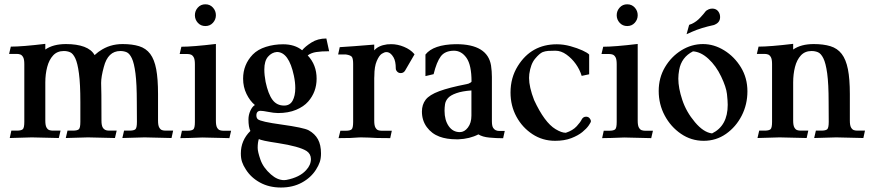

<svg xmlns="http://www.w3.org/2000/svg" viewBox="-20 -629 3970 875"><path d="M761.7 0Q733.9 0 638.7 -2.9Q571.8 -0.5 537.6 0L545.4 -33.7H570.3Q589.4 -33.7 596.7 -39.6Q604 -45.4 604 -73.7L603.5 -163.6Q603.5 -246.6 597.4 -294.2Q591.3 -341.8 580.8 -363.5Q570.3 -385.3 557.4 -390.9Q544.4 -396.5 528.3 -396.5Q471.7 -396.5 453.1 -323.7Q440.9 -279.3 440.9 -251Q442.4 -227.5 442.4 -79.6Q442.4 -57.6 448.2 -47.9Q456.1 -33.7 476.1 -33.7H511.7L503.9 0Q476.1 0 380.9 -2.9Q314 -0.5 279.8 0L287.6 -33.7H312.5Q331.5 -33.7 338.9 -39.6Q346.2 -45.4 346.2 -73.7V-163.6Q346.2 -246.6 339.8 -294.2Q333.5 -341.8 323 -363.5Q312.5 -385.3 299.6 -390.9Q286.6 -396.5 271 -396.5Q240.7 -396.5 222.2 -376.5Q203.6 -356.4 195.1 -323.7Q186.5 -291 186.5 -253.4V-79.6Q186.5 -57.6 191.9 -48.1Q197.3 -38.6 204.8 -36.1Q212.4 -33.7 220.2 -33.7H255.9L248 0Q220.7 0 125 -2.9Q58.6 -0.5 24.4 0L31.7 -33.7H57.1Q75.7 -33.7 83.3 -39.6Q90.8 -45.4 90.8 -73.7V-336.9Q90.8 -358.9 85.4 -368.4Q80.1 -377.9 72.8 -380.6Q65.4 -383.3 57.1 -383.3H21.5L29.3 -416.5Q81.1 -416.5 186.5 -429.2V-403.3Q222.2 -428.2 280.8 -428.2Q330.1 -428.2 363.5 -415.8Q397 -403.3 411.1 -377.9Q432.6 -396.5 434.6 -396.5Q480 -428.2 538.6 -428.2Q582.5 -428.2 614 -418.5Q645.5 -408.7 664.6 -383.3Q683.6 -357.9 691.9 -313.7Q700.2 -269.5 700.2 -200.2V-79.6Q700.2 -57.6 705.6 -48.1Q710.9 -38.6 718.3 -36.1Q725.6 -33.7 733.9 -33.7H769Z M1025.4 0.5Q998 0.5 902.3 -2.4Q831.5 0.5 801.8 0.5L809.1 -33.2H834.5Q853 -33.2 860.6 -39.1Q868.2 -44.9 868.2 -73.2V-336.4Q868.2 -358.4 862.8 -367.9Q857.4 -377.4 850.1 -380.1Q842.8 -382.8 834.5 -382.8H798.8L806.6 -416Q857.9 -416 963.9 -428.7V-79.1Q963.9 -57.1 969.2 -47.6Q974.6 -38.1 982.2 -35.6Q989.7 -33.2 997.6 -33.2H1033.2ZM916 -510.3Q895 -510.3 881.6 -525.1Q868.2 -540 868.2 -559.6Q868.2 -579.6 881.6 -594.5Q895 -609.4 916 -609.4Q937 -609.4 950.4 -594.5Q963.9 -579.6 963.9 -559.6Q963.9 -540 950.4 -525.1Q937 -510.3 916 -510.3Z M1260.3 225.6Q1206.5 225.6 1165.3 203.1Q1124 180.7 1100.6 143.6Q1088.9 126 1083.3 109.4Q1077.6 92.8 1077.6 70.3Q1077.6 10.7 1121.1 -32.2Q1112.3 -49.8 1112.3 -85Q1112.3 -105 1120.8 -124Q1129.4 -143.1 1141.6 -150.4Q1119.1 -168.9 1103.5 -200.7Q1087.9 -232.4 1087.9 -270.5Q1087.9 -334.5 1131.8 -380.4Q1154.8 -403.8 1191.9 -415.5Q1229 -427.2 1270 -427.2Q1323.2 -427.2 1356.9 -399.9Q1370.6 -417 1399.4 -435.3Q1428.2 -453.6 1467.3 -453.6L1480 -395.5Q1444.3 -395.5 1421.1 -391.8Q1397.9 -388.2 1382.3 -376.5Q1422.9 -333.5 1422.9 -270.5Q1422.9 -210 1384.3 -166Q1364.3 -143.1 1329.1 -128.4Q1293.9 -113.8 1247.1 -113.8Q1228.5 -113.8 1199.7 -119.6Q1180.7 -123.5 1168 -124Q1148.4 -124 1148.4 -103Q1148.4 -91.3 1155.3 -85.4Q1169.4 -74.2 1262.2 -61.5Q1363.8 -47.4 1386.7 -35.2Q1415 -19.5 1429 5.9Q1442.9 31.2 1442.9 70.3Q1442.9 92.8 1437.3 109.4Q1431.6 126 1420.4 143.6Q1397 180.7 1355.7 203.1Q1314.5 225.6 1260.3 225.6ZM1274.9 -147.9Q1301.3 -147.9 1313.5 -170.2Q1325.7 -192.4 1325.7 -227.5Q1325.7 -253.9 1319.3 -284.2Q1296.4 -392.1 1241.7 -392.1Q1218.3 -390.1 1201.4 -370.6Q1184.6 -351.1 1184.6 -312.5Q1184.6 -286.6 1190.4 -255.9Q1202.1 -200.7 1221.7 -174.3Q1241.2 -147.9 1274.9 -147.9ZM1274.9 191.9 1285.2 190.9Q1345.7 179.2 1375 146.5Q1397 123 1397 95.7Q1396.5 71.8 1377 59.1Q1343.8 38.1 1246.1 22.9Q1169.9 11.7 1159.7 4.4Q1154.3 20 1154.3 44.9Q1154.3 62.5 1167 98.9Q1179.7 135.3 1214.8 166Q1244.1 191.9 1274.9 191.9Z M1758.3 0.5Q1689 0.5 1660.6 -2Q1645 -2.9 1624 -2.9Q1616.7 -2.9 1611.8 -2.4Q1585 0.5 1522.9 0.5L1531.2 -33.2H1555.7Q1574.7 -33.2 1582 -39.1Q1589.4 -44.9 1589.4 -73.2V-337.4Q1589.4 -359.4 1584.5 -368.4Q1579.6 -377.4 1555.7 -380.9H1521L1528.3 -414.1Q1579.6 -417 1685.5 -425.8V-399.4Q1704.1 -421.4 1744.1 -426.8Q1753.9 -427.7 1763.2 -427.7Q1792 -427.7 1821.3 -415.5Q1850.6 -403.3 1867.2 -383.8Q1867.2 -383.3 1869.1 -381.3L1825.7 -306.6Q1818.8 -295.9 1806.2 -295.9Q1796.4 -295.9 1790 -302.7Q1783.7 -309.6 1783.7 -316.9Q1783.7 -350.1 1773.4 -367.7Q1759.8 -391.6 1740.7 -391.6Q1731.9 -391.6 1720 -384Q1708 -376.5 1697 -351.1Q1686 -325.7 1686 -283.2Q1686 -277.8 1685.5 -273.4V-79.6Q1685.5 -57.1 1690.9 -47.6Q1696.3 -38.1 1703.6 -35.6Q1710.9 -33.2 1719.2 -33.2H1765.6Z M2068.8 5.9H2061Q2015.1 5.9 1982.9 -6.3Q1947.3 -19.5 1925 -49.8Q1902.8 -80.1 1902.8 -120.6Q1902.8 -152.3 1919.9 -174.6Q1937 -196.8 1981.7 -213.4Q2026.4 -230 2106.4 -245.6Q2110.4 -246.1 2115.7 -248Q2127.9 -253.4 2128.9 -257.3Q2128.9 -332.5 2106 -365.2Q2083 -397.9 2048.8 -397.9Q2007.8 -397.5 1988.8 -372.1Q1969.7 -346.7 1956.1 -291L1918.9 -282.2V-380.4Q1954.6 -425.8 2056.2 -427.7V-427.2L2059.1 -427.7Q2201.7 -427.7 2217.8 -330.6Q2221.7 -304.2 2221.7 -278.3V-77.1Q2221.7 -55.7 2227.1 -46.9Q2235.8 -32.2 2255.4 -32.2H2280.3L2272.9 1Q2241.7 1 2210.2 -2Q2178.7 -4.9 2160.2 -16.6Q2120.6 3.9 2068.8 5.9ZM2075.7 -26.9Q2096.7 -26.9 2112.5 -47.9Q2128.4 -68.8 2128.4 -102.1V-216.8Q2086.4 -213.9 2059.6 -204.3Q2032.7 -194.8 2021.5 -181.9Q2010.3 -168.9 2008.1 -153.8Q2005.9 -138.7 2005.9 -124.5Q2005.9 -81.5 2024.9 -54.2Q2043.9 -26.9 2075.7 -26.9Z M2509.8 12.7Q2452.6 12.7 2406.5 -17.6Q2360.4 -47.9 2333.5 -97.4Q2306.6 -147 2306.6 -207.5Q2306.6 -274.9 2339.8 -328.1Q2401.4 -427.2 2517.6 -427.2Q2548.3 -427.2 2579.8 -418.5Q2611.3 -409.7 2634.3 -399.2Q2657.2 -388.7 2665 -380.4V-290.5L2630.9 -283.2Q2622.1 -312 2604.2 -337.2Q2586.4 -362.3 2561.8 -380.1Q2537.1 -397.9 2511.2 -397.9Q2490.7 -397.9 2478 -397Q2465.3 -396 2453.1 -391.6Q2438.5 -385.3 2418.5 -361.3Q2398.4 -337.4 2392.1 -291.5Q2391.1 -283.2 2391.1 -273.9Q2391.1 -232.4 2414.1 -172.9Q2461.4 -70.8 2511.7 -40.5Q2539.1 -23.9 2558.1 -23.9H2558.6Q2590.3 -34.2 2608.2 -53.7Q2626 -73.2 2630.9 -84.5Q2637.7 -97.2 2650.9 -97.2Q2661.1 -97.2 2667 -90.1Q2672.9 -83 2672.9 -76.2Q2672.9 -71.8 2663.1 -57.4Q2653.3 -43 2633.8 -27.1Q2614.3 -11.2 2583.3 0.7Q2552.2 12.7 2509.8 12.7Z M2947.8 0.5Q2920.4 0.5 2824.7 -2.4Q2753.9 0.5 2724.1 0.5L2731.4 -33.2H2756.8Q2775.4 -33.2 2783 -39.1Q2790.5 -44.9 2790.5 -73.2V-336.4Q2790.5 -358.4 2785.2 -367.9Q2779.8 -377.4 2772.5 -380.1Q2765.1 -382.8 2756.8 -382.8H2721.2L2729 -416Q2780.3 -416 2886.2 -428.7V-79.1Q2886.2 -57.1 2891.6 -47.6Q2897 -38.1 2904.5 -35.6Q2912.1 -33.2 2919.9 -33.2H2955.6ZM2838.4 -510.3Q2817.4 -510.3 2804 -525.1Q2790.5 -540 2790.5 -559.6Q2790.5 -579.6 2804 -594.5Q2817.4 -609.4 2838.4 -609.4Q2859.4 -609.4 2872.8 -594.5Q2886.2 -579.6 2886.2 -559.6Q2886.2 -540 2872.8 -525.1Q2859.4 -510.3 2838.4 -510.3Z M3187 12.7Q3129.9 12.7 3083.3 -19.3Q3036.6 -51.3 3009.3 -102.5Q2981.9 -153.8 2981.9 -214.4Q2981.9 -274.4 3010.5 -322.8Q3039.1 -371.1 3085.2 -399.7Q3131.3 -428.2 3183.6 -428.2Q3233.9 -428.2 3280.5 -399.4Q3327.1 -370.6 3356.7 -322Q3386.2 -273.4 3386.2 -212.9Q3386.2 -152.8 3360.1 -101.8Q3334 -50.8 3288.8 -19Q3243.7 12.7 3187 12.7ZM3225.1 -21Q3296.4 -55.7 3296.4 -151.4Q3296.4 -168.9 3293 -200.4Q3289.6 -231.9 3266.4 -280.5Q3243.2 -329.1 3208.7 -360.8Q3174.3 -392.6 3138.2 -395Q3085.4 -368.2 3075.2 -310.5Q3071.3 -289.1 3071.3 -270.5Q3071.3 -228 3089.4 -173.6Q3107.4 -119.1 3147 -72.3Q3186.5 -25.4 3225.1 -21ZM3108.9 -473.1 3120.6 -515.6Q3128.4 -518.6 3129.6 -519.3Q3130.9 -520 3132.3 -520Q3154.3 -530.3 3171.6 -549.1Q3189 -567.9 3193.8 -575Q3198.7 -582 3210.4 -586.9Q3218.3 -589.8 3225.6 -589.8Q3251 -589.8 3259.8 -564.5Q3261.7 -557.6 3261.7 -551.3Q3261.7 -527.8 3239.3 -517.6L3233.9 -515.1Q3174.8 -502.4 3134.3 -484.4Z M3914.6 0Q3886.7 0 3791 -2.9Q3724.6 -0.5 3690.4 0L3698.2 -33.7H3723.1Q3742.2 -33.7 3749.5 -39.6Q3756.8 -45.4 3756.8 -73.7L3756.3 -163.6Q3756.3 -246.6 3749.8 -294.2Q3743.2 -341.8 3732.2 -363.5Q3721.2 -385.3 3707.8 -390.9Q3694.3 -396.5 3678.7 -396.5Q3648.4 -396.5 3629.9 -376.5Q3611.3 -356.4 3603 -323.7Q3594.7 -291 3594.7 -253.4V-79.6Q3594.7 -57.6 3600.1 -48.1Q3605.5 -38.6 3612.8 -36.1Q3620.1 -33.7 3627.9 -33.7H3663.6L3656.2 0Q3628.4 0 3532.7 -2.9Q3466.3 -0.5 3432.1 0L3439.9 -33.7H3464.8Q3483.4 -33.7 3491 -39.6Q3498.5 -45.4 3498.5 -73.7V-336.9Q3498.5 -358.9 3493.2 -368.4Q3487.8 -377.9 3480.5 -380.6Q3473.1 -383.3 3464.8 -383.3H3429.2L3437 -416.5Q3488.8 -416.5 3594.7 -429.2V-403.3Q3630.4 -428.2 3688.5 -428.2Q3732.4 -428.2 3764.4 -418.5Q3796.4 -408.7 3815.9 -383.3Q3835.4 -357.9 3844.2 -313.7Q3853 -269.5 3853 -200.2V-79.6Q3853 -57.6 3858.4 -48.1Q3863.8 -38.6 3871.1 -36.1Q3878.4 -33.7 3886.2 -33.7H3921.9Z"/></svg>

Font: Quaaykop
Style: Medium
Weight: 500
Designer: Tup Wanders
Foundry: Free font, DO NOT SELL
Version: Version 1.00;July 31, 2023;FontCreator 11.5.0.2430 64-bit